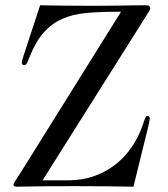

<svg xmlns="http://www.w3.org/2000/svg" viewBox="-20 -700 633 722"><path d="M418 -655.8Q355 -655.8 304.4 -651.1Q253.9 -646.5 213.9 -628.9Q173.8 -611.3 143.1 -576.2Q112.3 -541 88.9 -480Q83.5 -466.3 80.3 -460.7Q77.1 -455.1 71.8 -455.1Q66.4 -455.1 64.2 -457.5Q62 -460 62 -463.9Q62 -467.8 63.5 -473.1Q64.9 -478.5 68.8 -491.2L130.9 -680.2Q178.2 -679.2 225.3 -678.7Q272.5 -678.2 319.8 -678.2Q359.4 -678.2 388.7 -678.5Q418 -678.7 441.7 -679.2Q465.3 -679.7 485.4 -679.9Q505.4 -680.2 525.9 -680.2Q538.6 -680.2 541.7 -676.8Q544.9 -673.3 544.9 -668.9Q544.9 -665 542.5 -660.9Q540 -656.7 537.1 -651.9L140.1 -22H237.8Q286.6 -22 328.4 -35.9Q370.1 -49.8 404.1 -74Q438 -98.1 463.6 -131.1Q489.3 -164.1 505.9 -202.1Q513.7 -220.7 517.6 -232.7Q521.5 -244.6 524.2 -251.5Q526.9 -258.3 528.8 -261.2Q530.8 -264.2 535.2 -264.2Q543 -264.2 543 -254.9Q543 -251 540.5 -238Q538.1 -225.1 534.2 -210.9L481.9 2Q425.8 1 371.6 0.5Q317.4 0 264.2 0Q207.5 0 170.4 0.2Q133.3 0.5 108.9 1Q84.5 1.5 69.8 1.7Q55.2 2 43 2Q30.8 2 30.8 -4.9Q30.8 -6.8 31.7 -9.3Q32.7 -11.7 35.6 -16.6Q38.6 -21.5 43.9 -29.8Q49.3 -38.1 58.1 -51.8L435.1 -655.8Z"/></svg>

Font: XB Zar
Style: Regular
Weight: 400
Designer: Behnam
Foundry: Irmug
Version: Version 8.005 2009